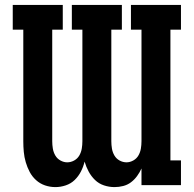

<svg xmlns="http://www.w3.org/2000/svg" viewBox="-20 -755 790 783"><path d="M206 8Q184 8 163.5 1Q143 -6 127 -20.5Q111 -35 101 -54Q91 -73 85 -93.5Q79 -114 77 -135.5Q75 -157 75 -179V-634H32V-735H236V-634H193V-179Q193 -164 195.5 -149Q198 -134 205.5 -121Q213 -108 226.5 -100.5Q240 -93 254 -93Q269 -93 282.5 -100.5Q296 -108 303.5 -121Q311 -134 313.5 -149Q316 -164 316 -179V-634H273V-735H477V-634H434V-179Q434 -164 436.5 -149Q439 -134 446.5 -121Q454 -108 467.5 -100.5Q481 -93 496 -93Q510 -93 523.5 -100.5Q537 -108 544.5 -121Q552 -134 554.5 -149Q557 -164 557 -179V-634H514V-735H718V-634H675V-101H718V0H557V-68Q550 -52 539 -37Q528 -22 514 -11.5Q500 -1 482.5 3.5Q465 8 447 8Q425 8 404 1Q383 -6 367.5 -21Q352 -36 341.5 -55.5Q331 -75 325 -96Q320 -75 310 -55.5Q300 -36 284.5 -21Q269 -6 248 1Q227 8 206 8Z"/></svg>

Font: Iosevka Plex Etoile
Style: Bold
Weight: 700
Designer: Belleve Invis
Foundry: Belleve Invis
Version: Version 25.1.1; ttfautohint (v1.8.4)